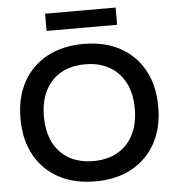

<svg xmlns="http://www.w3.org/2000/svg" viewBox="-61 -978 954 1044"><g transform="rotate(-5 416.5 -456.0)"><path d="M417 10Q302 10 217.5 -36Q133 -82 87 -166Q41 -250 41 -365Q41 -480 87 -564Q133 -648 217.5 -694Q302 -740 417 -740Q533 -740 617 -694Q701 -648 747 -564Q793 -480 793 -365Q793 -250 747 -166Q701 -82 617 -36Q533 10 417 10ZM417 -101Q494 -101 549.5 -133Q605 -165 635 -224Q665 -283 665 -365Q665 -447 635 -506Q605 -565 549.5 -597Q494 -629 417 -629Q339 -629 283.5 -597Q228 -565 198.5 -506Q169 -447 169 -365Q169 -283 198.5 -224Q228 -165 283.5 -133Q339 -101 417 -101ZM224 -828V-922H609V-828Z"/></g></svg>

Font: M PLUS 2 SemiBold
Style: Regular
Weight: 600
Designer: Coji Morishita
Foundry: UNDERFOREST DESIGN
Version: Version 1.001